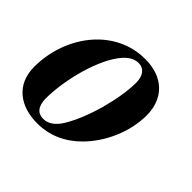

<svg xmlns="http://www.w3.org/2000/svg" viewBox="-126 -599 748 748"><g transform="rotate(45 248.5 -224.5)"><path d="M322 -372C322 -285 285 -145 236 -65C215 -31 191 -16 165 -16C135 -16 116 -36 116 -80C116 -182 155 -335 215 -402C234 -423 254 -433 275 -433C304 -433 322 -410 322 -372ZM280 -462C212 -462 148 -435 97 -385C37 -326 -3 -235 -3 -135C-3 -37 67 13 161 13C228 13 287 -13 336 -62C397 -123 441 -217 441 -311C441 -403 381 -462 284 -462Z"/></g></svg>

Font: XITS
Style: Bold Italic
Weight: 700
Italic angle: -16.33°
Designer: MicroPress Inc., with final additions and corrections provided by Coen Hoffman, Elsevier (retired)
Version: Version 1.302